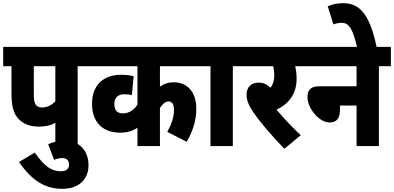

<svg xmlns="http://www.w3.org/2000/svg" viewBox="-20 -916 2471 1204"><path d="M467 -501H542V-622H0V-501H52V-333C52 -246 66 -206 92 -175C118 -145 159 -122 223 -122C265 -122 297 -129 327 -146V0H467ZM327 -501V-280C305 -258 276 -242 245 -242C227 -242 215 -247 207 -256C195 -271 192 -288 192 -334V-501Z M282 -12 319 86C335 80 354 75 370 75C397 75 413 89 413 117C413 143 395 158 362 158C306 158 262 132 198 41L99 100C170 202 250 268 370 268C478 268 535 206 535 120C535 30 479 -34 385 -34C348 -34 316 -26 282 -12Z M1251 -501V-622H529V-501H842V-259C819 -227 790 -205 751 -205C723 -205 697 -216 697 -265C697 -303 720 -325 759 -325C778 -325 794 -323 807 -319L818 -438C795 -444 769 -447 739 -447C623 -447 557 -376 557 -266C557 -144 630 -84 733 -84C778 -84 810 -94 842 -115V0H983V-239C998 -263 1017 -280 1037 -280C1057 -280 1071 -264 1071 -226C1071 -179 1053 -132 1029 -89L1151 -27C1194 -102 1211 -169 1211 -234C1211 -340 1154 -400 1070 -400C1035 -400 1008 -391 983 -372V-501Z M1440 -501H1515V-622H1238V-501H1300V0H1440Z M1866 -68C1809 -121 1754 -181 1714 -228C1792 -265 1840 -328 1840 -422C1840 -455 1836 -481 1831 -501H1896V-622H1502V-501H1693C1697 -485 1700 -465 1700 -444C1700 -412 1692 -386 1676 -366C1655 -387 1631 -398 1603 -398C1547 -398 1526 -361 1526 -322C1526 -290 1538 -258 1565 -217C1607 -155 1672 -78 1763 17Z M1883 -622V-501H2216V-375H1982C1923 -375 1908 -346 1908 -306C1908 -239 1980 -148 2047 -148C2091 -148 2112 -174 2112 -228V-254H2216V0H2356V-501H2431V-622Z M2221 -615H2343C2295 -851 2221 -896 2129 -896C2096 -896 2064 -889 2035 -877L2071 -763C2086 -769 2104 -773 2123 -773C2173 -773 2193 -727 2221 -615Z"/></svg>

Font: Noto Sans Devanagari UI Condensed ExtraBold
Style: Regular
Weight: 800
Width: 3
Designer: Jelle Bosma - Monotype Design Team
Foundry: Monotype Imaging Inc.
Version: Version 2.004